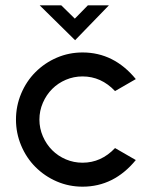

<svg xmlns="http://www.w3.org/2000/svg" viewBox="-20 -696 570 721"><path d="M113 -69Q79 -103 59.5 -149.5Q40 -196 40 -247Q40 -298 59.5 -344.5Q79 -391 113 -425Q148 -460 193.5 -479.5Q239 -499 290 -499Q408 -499 490 -399L412 -354Q360 -409 290 -409Q257 -409 227.5 -396.5Q198 -384 176 -362Q154 -340 141 -310Q128 -280 128 -247Q128 -214 141 -184Q154 -154 176 -132Q198 -110 227.5 -97.5Q257 -85 290 -85Q360 -85 412 -140L490 -95Q408 5 290 5Q239 5 193.5 -14.5Q148 -34 113 -69ZM389 -676 262 -545 129 -676H210L261 -626L310 -676Z"/></svg>

Font: Sulphur Point
Style: Bold
Weight: 700
Designer: Noponies / Dale Sattler
Foundry: Noponies
Version: Version 1.000; ttfautohint (v1.8)